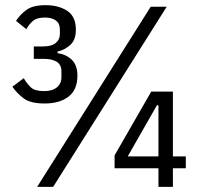

<svg xmlns="http://www.w3.org/2000/svg" viewBox="-20 -724 762 744"><path d="M111 -544H146Q180 -544 196 -557.5Q212 -571 212 -591V-611Q212 -633 196.5 -644.5Q181 -656 155 -656Q124 -656 109 -644Q94 -632 82 -611L42 -643Q58 -668 83 -686Q108 -704 157 -704Q207 -704 240.5 -682Q274 -660 274 -609Q274 -570 253 -550.5Q232 -531 203 -524V-518Q235 -514 257.5 -493Q280 -472 280 -431Q280 -376 245.5 -349.5Q211 -323 153 -323Q98 -323 71.5 -343Q45 -363 28 -388L72 -421Q85 -399 100 -385Q115 -371 151 -371Q183 -371 200.5 -385.5Q218 -400 218 -425V-448Q218 -473 200 -484.5Q182 -496 149 -496H111ZM186 0H124L564 -698H626ZM650 0H594V-72H424V-122L566 -369H650V-118H700V-72H650ZM594 -118V-316H588L475 -118Z"/></svg>

Font: IBM Plex Sans Condensed
Style: Regular
Weight: 400
Width: 3
Designer: Mike Abbink, Paul van der Laan, Pieter van Rosmalen
Foundry: Bold Monday
Version: Version 3.201